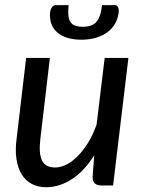

<svg xmlns="http://www.w3.org/2000/svg" viewBox="-20 -738 572 764"><path d="M40 0ZM178.5 -507.5 140.5 -185Q133.5 -127 147.2 -99.2Q161 -71.5 199 -71.5Q221.5 -71.5 245 -83.5Q268.5 -95.5 290.5 -118Q312.5 -140.5 331.8 -172.2Q351 -204 364.5 -243L396.5 -507.5H491L430 0H383Q348.5 0 348.5 -34L355 -120.5Q315.5 -57 265.8 -25Q216 7 163.5 7Q131.5 7 107 -5.8Q82.5 -18.5 67 -43Q51.5 -67.5 45.8 -103.2Q40 -139 46 -185L84 -507.5ZM309.5 -631.5Q328 -631.5 341.2 -636Q354.5 -640.5 363.5 -650.8Q372.5 -661 378 -677.5Q383.5 -694 386 -717.5H437Q446.5 -717.5 450 -708.8Q453.5 -700 452.5 -689.5Q449.5 -664.5 438 -644.2Q426.5 -624 407.2 -609.8Q388 -595.5 361.8 -587.8Q335.5 -580 303.5 -580Q271.5 -580 247.2 -587.8Q223 -595.5 207 -609.8Q191 -624 184 -644.2Q177 -664.5 179.5 -689.5Q180.5 -700 186.5 -708.8Q192.5 -717.5 201.5 -717.5H253Q250.5 -694 252 -677.5Q253.5 -661 260 -650.8Q266.5 -640.5 278.8 -636Q291 -631.5 309.5 -631.5Z"/></svg>

Font: Lato Medium
Style: Italic
Weight: 500
Italic angle: -7°
Designer: Lukasz Dziedzic
Foundry: tyPoland Lukasz Dziedzic
Version: Version 2.006; 2014-01-15